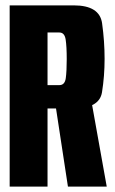

<svg xmlns="http://www.w3.org/2000/svg" viewBox="-20 -695 430 715"><path d="M16 0H157V-291H253Q350 -291 359.8 -351.2Q369.5 -411.5 369.5 -476Q369.5 -541.5 360.2 -608.2Q351 -675 254.5 -675H16ZM233 0H377.5L319.5 -323.5L185.5 -311.5ZM157 -378V-574H201Q220.5 -574 224.5 -547.8Q228.5 -521.5 228.5 -475Q228.5 -430.5 225 -404.2Q221.5 -378 201 -378Z"/></svg>

Font: Anybody ExtraCondensed
Style: Bold
Weight: 700
Width: 2
Version: Version 1.113;gftools[0.9.25]